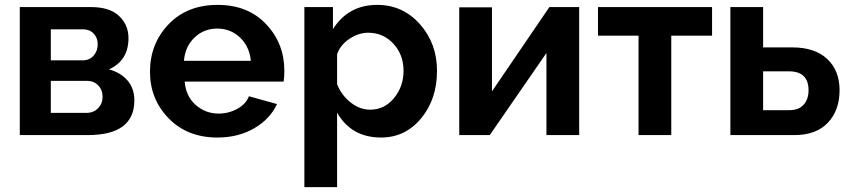

<svg xmlns="http://www.w3.org/2000/svg" viewBox="-20 -553 3480 786"><path d="M61 0V-524H353Q429 -524 467.5 -487.5Q506 -451 506 -397Q506 -305 426 -269Q474 -256 502 -223.5Q530 -191 530 -142Q530 0 339 0ZM188 -306H319Q346 -306 363 -325Q380 -344 380 -372Q380 -398 363.5 -415.5Q347 -433 320 -433H188ZM188 -91H335Q363 -91 381.5 -110Q400 -129 400 -157Q400 -185 382 -203.5Q364 -222 336 -222H188Z M870 10Q747 10 670.5 -68.5Q594 -147 594 -259Q594 -374 670 -453.5Q746 -533 871 -533Q995 -533 1069.5 -454Q1144 -375 1144 -264Q1144 -236 1141 -219H736Q741 -159 781 -123.5Q821 -88 875 -88Q916 -88 951.5 -107.5Q987 -127 999 -159L1114 -127Q1085 -65 1020 -27.5Q955 10 870 10ZM733 -304H1007Q1001 -363 962.5 -399.5Q924 -436 869 -436Q815 -436 776.5 -399.5Q738 -363 733 -304Z M1360 -92V213H1226V-524H1343V-434Q1406 -533 1524 -533Q1629 -533 1699 -454Q1769 -375 1769 -263Q1769 -147 1704 -68.5Q1639 10 1540 10Q1418 10 1360 -92ZM1632 -263Q1632 -329 1590.5 -374Q1549 -419 1487 -419Q1448 -419 1410.5 -394Q1373 -369 1360 -331V-208Q1378 -163 1415.5 -133.5Q1453 -104 1495 -104Q1554 -104 1593 -151.5Q1632 -199 1632 -263Z M1860 0V-523H1994V-179L2229 -524H2351V0H2217V-336L1985 0Z M2594 0V-407H2428V-524H2895V-407H2728V0Z M2970 0V-524H3104V-359H3223Q3316 -359 3366.5 -311.5Q3417 -264 3417 -184Q3417 -101 3369 -50.5Q3321 0 3232 0ZM3104 -102H3211Q3250 -102 3270 -124.5Q3290 -147 3290 -183Q3290 -261 3210 -261H3104Z"/></svg>

Font: Raleway-v4020
Style: Bold
Weight: 700
Designer: Matt McInerney, Pablo Impallari, Rodrigo Fuenzalida
Foundry: Matt McInerney, Pablo Impallari, Rodrigo Fuenzalida
Version: Version 4.020;PS 004.020;hotconv 1.0.88;makeotf.lib2.5.64775